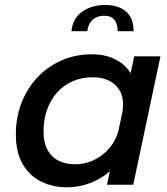

<svg xmlns="http://www.w3.org/2000/svg" viewBox="-20 -764 692 794"><path d="M256.5 10.5Q198 10.5 150.2 -13Q102.5 -36.5 74 -85.2Q45.5 -134 45.5 -208Q45.5 -278.5 69 -338.8Q92.5 -399 134.8 -444Q177 -489 234.5 -514.2Q292 -539.5 360.5 -539.5Q414 -539.5 456 -519Q498 -498.5 522.5 -458Q547 -417.5 547 -359Q547 -344.5 544.8 -324Q542.5 -303.5 538.5 -289L484 -288.5Q486.5 -296.5 487.8 -309.5Q489 -322.5 489 -331Q489 -368.5 472.5 -393.8Q456 -419 428 -431.8Q400 -444.5 366 -444.5Q318 -444.5 280 -427.8Q242 -411 215.2 -380.5Q188.5 -350 174.2 -309.2Q160 -268.5 160 -220.5Q160 -173.5 177 -143.2Q194 -113 223.5 -98.8Q253 -84.5 290.5 -84.5Q330.5 -84.5 368.5 -102.2Q406.5 -120 434.8 -154.5Q463 -189 473.5 -238L533 -233.5Q516 -153 474 -98.5Q432 -44 375.5 -16.8Q319 10.5 256.5 10.5ZM531 0H422.5L535 -531H643.5ZM275.5 -635Q281 -689 320.5 -716.2Q360 -743.5 415.5 -743.5Q470 -743.5 501.2 -716.2Q532.5 -689 532.5 -635H466.5Q466.5 -665.5 453 -682.2Q439.5 -699 410.5 -699Q381.5 -699 363 -682.2Q344.5 -665.5 341 -635Z"/></svg>

Font: Epilogue Medium
Style: Italic
Weight: 500
Italic angle: -12°
Designer: Tyler Finck
Foundry: Etcetera Type Co
Version: Version 2.112